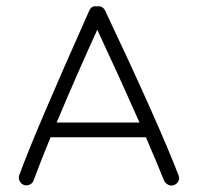

<svg xmlns="http://www.w3.org/2000/svg" viewBox="-20 -570 620 600"><path d="M55 8Q46 5 41.5 -4Q37 -13 40 -22Q85 -147 259 -537Q266 -553 283 -550Q299 -553 308 -538Q476 -183 538 -22Q542 -13 537.5 -4Q533 5 524 8Q515 12 506 7.5Q497 3 493 -5Q475 -50 436 -141H138Q107 -66 85 -6Q82 3 72.5 7Q63 11 55 8ZM416 -187Q356 -323 284 -477Q219 -335 157 -187Z"/></svg>

Font: Hoogli
Style: Regular
Weight: 400
Designer: Anand Singh Naorem
Foundry: Brand New Type
Version: Version 1.00 b007